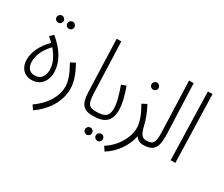

<svg xmlns="http://www.w3.org/2000/svg" viewBox="-145 -1101 2018 1728"><g transform="rotate(30 864.0 -237.0)"><path d="M225 -566C245 -566 261 -582 261 -602C261 -622 245 -639 225 -639C204 -639 188 -622 188 -602C188 -582 204 -566 225 -566ZM113 -566C133 -566 149 -582 149 -602C149 -622 133 -639 113 -639C92 -639 76 -622 76 -602C76 -582 92 -566 113 -566ZM162 1C271 1 309 -93 307 -160C305 -265 248 -361 138 -454L103 -420L150 -378C69 -294 34 -214 34 -138C34 -55 84 1 162 1ZM165 -48C112 -48 83 -86 83 -143C83 -216 115 -281 178 -348C229 -288 261 -225 261 -159C261 -96 232 -48 165 -48Z M312 230C420 158 507 35 507 -100C507 -169 485 -240 432 -334L384 -309C433 -223 458 -156 458 -99C458 8 392 110 282 187Z M802 5C829 5 837 -6 837 -20C837 -34 830 -43 809 -43C731 -43 714 -67 709 -182L690 -704H642L661 -161C666 -35 704 5 802 5Z M802 5C923 5 981 -42 981 -156C981 -224 958 -308 930 -383L882 -365C912 -282 935 -206 935 -145C935 -62 891 -43 809 -43ZM951 179C971 179 987 163 987 143C987 123 971 106 951 106C930 106 914 123 914 143C914 163 930 179 951 179ZM839 179C859 179 875 163 875 143C875 123 859 106 839 106C818 106 802 123 802 143C802 163 818 179 839 179Z M1155 -471C1175 -471 1191 -487 1191 -507C1191 -527 1175 -544 1155 -544C1134 -544 1118 -527 1118 -507C1118 -487 1134 -471 1155 -471ZM1055 230C1143 178 1223 75 1244 -39C1262 -10 1288 5 1323 5C1350 5 1358 -6 1358 -20C1358 -34 1351 -43 1330 -43C1285 -43 1265 -72 1246 -152C1233 -206 1213 -263 1175 -334L1127 -309C1175 -223 1201 -159 1201 -95C1201 -5 1141 114 1026 187Z M1323 5C1444 5 1468 -58 1462 -196L1442 -704H1394L1413 -190C1417 -82 1408 -43 1330 -43Z M1609 0H1658L1638 -704H1590Z"/></g></svg>

Font: Noto Sans Arabic UI XCn Lt
Style: Regular
Weight: 300
Width: 2
Designer: Monotype Design Team, Nadine Chahine and Nizar Qandah
Foundry: Monotype Imaging Inc.
Version: Version 2.010